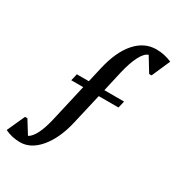

<svg xmlns="http://www.w3.org/2000/svg" viewBox="-381 -811 1025 1113"><g transform="rotate(30 131.5 -255.0)"><path d="M-78 176Q-132 176 -180 153L-126 34H-110L-56 121Q-7 94 23 -35L80 -284H0L11 -330H91L114 -430Q142 -553 200.5 -619.5Q259 -686 339 -686Q393 -686 443 -664L389 -541H373L315 -636Q289 -628 266 -583.5Q243 -539 226 -467L195 -330H327L316 -284H184L137 -80Q110 37 52 106.5Q-6 176 -78 176Z"/></g></svg>

Font: Platypi
Style: Italic
Weight: 400
Italic angle: -13°
Designer: David Sargent
Foundry: Bolt Cutter Type
Version: Version 1.200; ttfautohint (v1.8.4.7-5d5b)